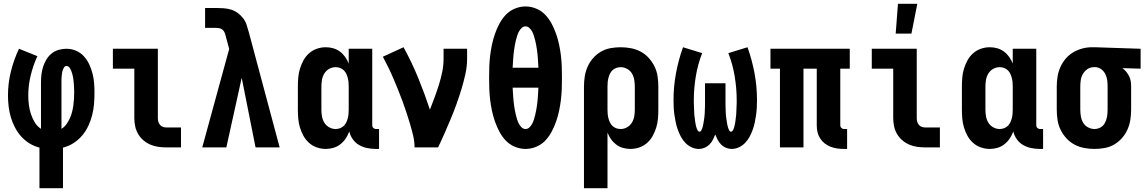

<svg xmlns="http://www.w3.org/2000/svg" viewBox="-20 -777 6040 1012"><path d="M188 215V1Q160 -6 135 -21.5Q110 -37 91 -58.5Q72 -80 58.5 -106Q45 -132 37 -159.5Q29 -187 25.5 -216Q22 -245 22 -274Q22 -338 37.5 -400.5Q53 -463 80 -520L177 -481Q155 -433 142 -380.5Q129 -328 129 -274Q129 -250 132 -225.5Q135 -201 142.5 -177.5Q150 -154 163 -132.5Q176 -111 196 -98V-343Q196 -364 198.5 -385Q201 -406 207.5 -426Q214 -446 225 -464Q236 -482 252 -495Q268 -508 288.5 -514Q309 -520 330 -520Q356 -520 380 -510Q404 -500 421.5 -481Q439 -462 450 -438.5Q461 -415 467.5 -390Q474 -365 476 -339.5Q478 -314 478 -288Q478 -258 475.5 -228Q473 -198 465.5 -169Q458 -140 445 -112.5Q432 -85 412.5 -62Q393 -39 367 -22.5Q341 -6 312 1V215ZM304 -98Q319 -107 329.5 -121.5Q340 -136 347.5 -152Q355 -168 359.5 -185.5Q364 -203 366.5 -220.5Q369 -238 370 -255.5Q371 -273 371 -291Q371 -300 370.5 -310Q370 -320 369.5 -329.5Q369 -339 368 -348.5Q367 -358 365.5 -367Q364 -376 361.5 -385.5Q359 -395 355.5 -404Q352 -413 346 -421Q340 -429 330 -429Q322 -429 317.5 -421.5Q313 -414 310.5 -406.5Q308 -399 307 -391Q306 -383 305 -375Q304 -367 304 -359Q304 -351 304 -343Z M858 0Q837 0 815 -3Q793 -6 773 -14.5Q753 -23 736 -37.5Q719 -52 708 -71Q697 -90 692.5 -111.5Q688 -133 688 -155V-415H575V-520H812V-155Q812 -145 814.5 -135.5Q817 -126 823.5 -118.5Q830 -111 839.5 -108Q849 -105 858 -105H934V0Z M1046 0 1188 -519 1171 -582V-583Q1169 -592 1165.5 -601.5Q1162 -611 1155.5 -618Q1149 -625 1139 -627.5Q1129 -630 1119 -630H1061V-735H1119Q1139 -735 1159 -733.5Q1179 -732 1197.5 -726.5Q1216 -721 1232.5 -709Q1249 -697 1261 -681.5Q1273 -666 1279.5 -647Q1286 -628 1291 -609L1454 0H1327L1254 -367L1173 0Z M1697 8Q1673 8 1650 0Q1627 -8 1609 -24Q1591 -40 1579.5 -61Q1568 -82 1561 -105Q1554 -128 1552 -152Q1550 -176 1550 -200V-320Q1550 -344 1552 -368Q1554 -392 1561 -415Q1568 -438 1579.5 -459Q1591 -480 1609 -496Q1627 -512 1650 -520Q1673 -528 1697 -528Q1717 -528 1736.5 -522.5Q1756 -517 1772 -505Q1788 -493 1799.5 -476.5Q1811 -460 1818 -442V-520H1942V-116Q1942 -108 1948 -102.5Q1954 -97 1961 -97H1978V8H1961Q1938 8 1915.5 3.5Q1893 -1 1873 -12.5Q1853 -24 1839.5 -43Q1826 -62 1821 -84Q1814 -65 1802.5 -47.5Q1791 -30 1774.5 -17Q1758 -4 1738 2Q1718 8 1697 8ZM1749 -97Q1761 -97 1772 -101Q1783 -105 1791.5 -113Q1800 -121 1805 -131.5Q1810 -142 1813 -153.5Q1816 -165 1817 -176.5Q1818 -188 1818 -200V-320Q1818 -332 1817 -343.5Q1816 -355 1813 -366.5Q1810 -378 1805 -388.5Q1800 -399 1791.5 -407Q1783 -415 1772 -419Q1761 -423 1749 -423Q1731 -423 1715 -414Q1699 -405 1689.5 -389.5Q1680 -374 1677 -356Q1674 -338 1674 -320V-200Q1674 -182 1677 -164Q1680 -146 1689.5 -130.5Q1699 -115 1715 -106Q1731 -97 1749 -97Z M2165 0Q2165 -32 2157.5 -63Q2150 -94 2141 -124.5Q2132 -155 2122 -185Q2112 -215 2101 -245Q2090 -275 2078 -304.5Q2066 -334 2053.5 -363.5Q2041 -393 2027 -421.5Q2013 -450 1998 -478L2107 -528Q2150 -450 2184 -367Q2218 -284 2246 -199Q2259 -232 2271 -264.5Q2283 -297 2293.5 -330.5Q2304 -364 2311 -398.5Q2318 -433 2318 -468V-520H2442V-468Q2442 -427 2433 -386.5Q2424 -346 2412 -306.5Q2400 -267 2386 -228Q2372 -189 2356 -151Q2340 -113 2323.5 -75Q2307 -37 2289 0Z M2750 8Q2721 8 2693.5 -3.5Q2666 -15 2646 -36Q2626 -57 2612 -83.5Q2598 -110 2588.5 -137.5Q2579 -165 2573 -193.5Q2567 -222 2563.5 -251Q2560 -280 2559 -309Q2558 -338 2558 -368Q2558 -397 2559 -426Q2560 -455 2563.5 -484Q2567 -513 2573 -541.5Q2579 -570 2588.5 -597.5Q2598 -625 2612 -651.5Q2626 -678 2646 -699Q2666 -720 2693.5 -731.5Q2721 -743 2750 -743Q2779 -743 2806.5 -731.5Q2834 -720 2854 -699Q2874 -678 2888 -651.5Q2902 -625 2911.5 -597.5Q2921 -570 2927 -541.5Q2933 -513 2936.5 -484Q2940 -455 2941 -426Q2942 -397 2942 -368Q2942 -338 2941 -309Q2940 -280 2936.5 -251Q2933 -222 2927 -193.5Q2921 -165 2911.5 -137.5Q2902 -110 2888 -83.5Q2874 -57 2854 -36Q2834 -15 2806.5 -3.5Q2779 8 2750 8ZM2682 -420H2818Q2817 -432 2816.5 -444Q2816 -456 2815 -468Q2814 -480 2813 -492Q2812 -504 2810 -516Q2808 -528 2806 -540Q2804 -552 2801 -563.5Q2798 -575 2794.5 -587Q2791 -599 2785.5 -609.5Q2780 -620 2771 -629Q2762 -638 2750 -638Q2738 -638 2729 -629Q2720 -620 2714.5 -609.5Q2709 -599 2705.5 -587Q2702 -575 2699 -563.5Q2696 -552 2694 -540Q2692 -528 2690 -516Q2688 -504 2687 -492Q2686 -480 2685 -468Q2684 -456 2683.5 -444Q2683 -432 2682 -420ZM2750 -97Q2762 -97 2771 -106Q2780 -115 2785.5 -125.5Q2791 -136 2794.5 -148Q2798 -160 2801 -171.5Q2804 -183 2806 -195Q2808 -207 2810 -219Q2812 -231 2813 -243Q2814 -255 2815 -267Q2816 -279 2816.5 -291Q2817 -303 2818 -315H2682Q2683 -303 2683.5 -291Q2684 -279 2685 -267Q2686 -255 2687 -243Q2688 -231 2690 -219Q2692 -207 2694 -195Q2696 -183 2699 -171.5Q2702 -160 2705.5 -148Q2709 -136 2714.5 -125.5Q2720 -115 2729 -106Q2738 -97 2750 -97Z M3058 215V-320Q3058 -347 3062 -373.5Q3066 -400 3077 -425Q3088 -450 3106 -470.5Q3124 -491 3147 -504.5Q3170 -518 3197 -523Q3224 -528 3251 -528Q3278 -528 3305 -523Q3332 -518 3356.5 -505Q3381 -492 3399.5 -471.5Q3418 -451 3430 -426.5Q3442 -402 3446 -374.5Q3450 -347 3450 -320V-200Q3450 -176 3448 -152Q3446 -128 3439 -105Q3432 -82 3420.5 -61Q3409 -40 3391 -24Q3373 -8 3350 0Q3327 8 3303 8Q3283 8 3263.5 2.5Q3244 -3 3228 -15Q3212 -27 3200.5 -43.5Q3189 -60 3182 -78V215ZM3251 -97Q3269 -97 3285 -106Q3301 -115 3310.5 -130.5Q3320 -146 3323 -164Q3326 -182 3326 -200V-320Q3326 -338 3323 -356Q3320 -374 3311 -389.5Q3302 -405 3285.5 -414Q3269 -423 3251 -423Q3240 -423 3228.5 -419Q3217 -415 3208.5 -407Q3200 -399 3195 -388.5Q3190 -378 3187 -366.5Q3184 -355 3183 -343.5Q3182 -332 3182 -320V-200Q3182 -188 3183 -176.5Q3184 -165 3187 -153.5Q3190 -142 3195 -131.5Q3200 -121 3208.5 -113Q3217 -105 3228 -101Q3239 -97 3251 -97Z M3664 8Q3644 8 3625.5 -0.5Q3607 -9 3593 -23.5Q3579 -38 3569.5 -55.5Q3560 -73 3553 -92Q3546 -111 3542 -130.5Q3538 -150 3535 -170Q3532 -190 3531 -210Q3530 -230 3530 -250Q3530 -321 3543 -391Q3556 -461 3580 -528L3681 -497Q3658 -438 3647.5 -374.5Q3637 -311 3637 -248Q3637 -242 3637 -235.5Q3637 -229 3637.5 -223Q3638 -217 3638 -211Q3638 -205 3638.5 -198.5Q3639 -192 3639 -186Q3639 -180 3639.5 -174Q3640 -168 3641 -161.5Q3642 -155 3642.5 -149Q3643 -143 3644 -137Q3645 -131 3646 -125Q3647 -119 3648.5 -113Q3650 -107 3652 -101Q3654 -95 3657.5 -89Q3661 -83 3667 -83Q3673 -83 3676.5 -89.5Q3680 -96 3682 -102.5Q3684 -109 3685.5 -115.5Q3687 -122 3688 -128.5Q3689 -135 3690 -141.5Q3691 -148 3692 -154.5Q3693 -161 3693.5 -167.5Q3694 -174 3694.5 -180.5Q3695 -187 3695 -193.5Q3695 -200 3695.5 -207Q3696 -214 3696 -220.5Q3696 -227 3696 -233.5Q3696 -240 3696 -246.5Q3696 -253 3696 -260V-338H3804V-260Q3804 -253 3804 -246.5Q3804 -240 3804 -233.5Q3804 -227 3804 -220.5Q3804 -214 3804.5 -207Q3805 -200 3805 -193.5Q3805 -187 3805.5 -180.5Q3806 -174 3806.5 -167.5Q3807 -161 3808 -154.5Q3809 -148 3810 -141.5Q3811 -135 3812 -128.5Q3813 -122 3814.5 -115.5Q3816 -109 3818 -102.5Q3820 -96 3823.5 -89.5Q3827 -83 3833 -83Q3839 -83 3842.5 -89Q3846 -95 3848 -101Q3850 -107 3851.5 -113Q3853 -119 3854 -125Q3855 -131 3856 -137Q3857 -143 3857.5 -149Q3858 -155 3859 -161.5Q3860 -168 3860.5 -174Q3861 -180 3861 -186Q3861 -192 3861.5 -198.5Q3862 -205 3862 -211Q3862 -217 3862.5 -223Q3863 -229 3863 -235.5Q3863 -242 3863 -248Q3863 -311 3852.5 -374.5Q3842 -438 3819 -497L3920 -528Q3944 -461 3957 -391Q3970 -321 3970 -250Q3970 -230 3969 -210Q3968 -190 3965 -170Q3962 -150 3958 -130.5Q3954 -111 3947 -92Q3940 -73 3930.5 -55.5Q3921 -38 3907 -23.5Q3893 -9 3874.5 -0.5Q3856 8 3836 8Q3821 8 3806.5 2Q3792 -4 3781 -15Q3770 -26 3763 -39.5Q3756 -53 3750 -68Q3744 -53 3737 -39.5Q3730 -26 3719 -15Q3708 -4 3693.5 2Q3679 8 3664 8Z M4428 8Q4410 8 4392.5 5.5Q4375 3 4358 -3.5Q4341 -10 4327 -21Q4313 -32 4303 -47.5Q4293 -63 4289 -80.5Q4285 -98 4285 -116V-415H4215V0H4091V-415H4041V-520H4459V-415H4409V-116Q4409 -108 4415 -102.5Q4421 -97 4428 -97H4445V8Z M4701 -600 4713 -757H4815L4784 -600ZM4858 0Q4837 0 4815 -3Q4793 -6 4773 -14.5Q4753 -23 4736 -37.5Q4719 -52 4708 -71Q4697 -90 4692.5 -111.5Q4688 -133 4688 -155V-415H4575V-520H4812V-155Q4812 -145 4814.5 -135.5Q4817 -126 4823.5 -118.5Q4830 -111 4839.5 -108Q4849 -105 4858 -105H4934V0Z M5197 8Q5173 8 5150 0Q5127 -8 5109 -24Q5091 -40 5079.5 -61Q5068 -82 5061 -105Q5054 -128 5052 -152Q5050 -176 5050 -200V-320Q5050 -344 5052 -368Q5054 -392 5061 -415Q5068 -438 5079.5 -459Q5091 -480 5109 -496Q5127 -512 5150 -520Q5173 -528 5197 -528Q5217 -528 5236.5 -522.5Q5256 -517 5272 -505Q5288 -493 5299.5 -476.5Q5311 -460 5318 -442V-520H5442V-116Q5442 -108 5448 -102.5Q5454 -97 5461 -97H5478V8H5461Q5438 8 5415.5 3.5Q5393 -1 5373 -12.5Q5353 -24 5339.5 -43Q5326 -62 5321 -84Q5314 -65 5302.5 -47.5Q5291 -30 5274.5 -17Q5258 -4 5238 2Q5218 8 5197 8ZM5249 -97Q5261 -97 5272 -101Q5283 -105 5291.5 -113Q5300 -121 5305 -131.5Q5310 -142 5313 -153.5Q5316 -165 5317 -176.5Q5318 -188 5318 -200V-320Q5318 -332 5317 -343.5Q5316 -355 5313 -366.5Q5310 -378 5305 -388.5Q5300 -399 5291.5 -407Q5283 -415 5272 -419Q5261 -423 5249 -423Q5231 -423 5215 -414Q5199 -405 5189.5 -389.5Q5180 -374 5177 -356Q5174 -338 5174 -320V-200Q5174 -182 5177 -164Q5180 -146 5189.5 -130.5Q5199 -115 5215 -106Q5231 -97 5249 -97Z M5749 8Q5722 8 5695 3Q5668 -2 5643.5 -15Q5619 -28 5600.5 -48.5Q5582 -69 5570 -93.5Q5558 -118 5554 -145.5Q5550 -173 5550 -200V-320Q5550 -346 5554 -372Q5558 -398 5568.5 -422Q5579 -446 5596 -466.5Q5613 -487 5635.5 -500.5Q5658 -514 5683.5 -521Q5709 -528 5735 -528H5750L5992 -520V-415L5896 -418Q5907 -410 5916 -399Q5925 -388 5931.5 -375Q5938 -362 5940 -348Q5942 -334 5942 -320V-200Q5942 -173 5938 -146.5Q5934 -120 5923 -95Q5912 -70 5894 -49.5Q5876 -29 5853 -15.5Q5830 -2 5803 3Q5776 8 5749 8ZM5749 -97Q5760 -97 5771.5 -101Q5783 -105 5791.5 -113Q5800 -121 5805 -131.5Q5810 -142 5813 -153.5Q5816 -165 5817 -176.5Q5818 -188 5818 -200V-320Q5818 -337 5816 -353.5Q5814 -370 5806.5 -385.5Q5799 -401 5785.5 -411.5Q5772 -422 5755 -423H5745Q5727 -423 5712 -413Q5697 -403 5688 -387.5Q5679 -372 5676.5 -354.5Q5674 -337 5674 -320V-200Q5674 -182 5677 -164Q5680 -146 5689 -130.5Q5698 -115 5714.5 -106Q5731 -97 5749 -97Z"/></svg>

Font: Iosevka SS18 Extrabold
Style: Regular
Weight: 800
Monospace: yes
Designer: Belleve Invis
Foundry: Belleve Invis
Version: Version 25.1.1; ttfautohint (v1.8.4)